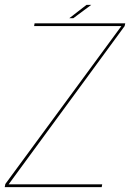

<svg xmlns="http://www.w3.org/2000/svg" viewBox="-32 -771 548 791"><path d="M-12.5 0H387L389 -11.5H3.5L481.5 -663.5L484 -675H110.5L108.5 -663.5H468L-10 -13ZM253.5 -696H270L344 -751H324.5Z"/></svg>

Font: Anybody Thin
Style: Italic
Weight: 100
Italic angle: -10°
Designer: Tyler Finck
Foundry: Etcetera Type Company
Version: Version 1.114;gftools[0.9.25]